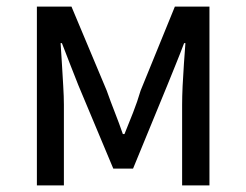

<svg xmlns="http://www.w3.org/2000/svg" viewBox="-20 -563 747 583"><path d="M92 0V-543H197L304 -288Q316 -254 329 -221Q342 -188 353 -156H358Q371 -188 384 -221Q397 -254 407 -288L511 -543H616V0H533V-245Q533 -269 534.5 -302Q536 -335 538.5 -369.5Q541 -404 543 -432H539Q527 -400 513.5 -367Q500 -334 488 -304L384 -51H324L218 -304Q206 -334 193 -367.5Q180 -401 168 -432H164Q166 -404 168 -369.5Q170 -335 172 -302Q174 -269 174 -245V0Z"/></svg>

Font: Chocolate Classical Sans
Style: Regular
Weight: 400
Designer: 田海東、宇文滿月
Foundry: Moonlit Owen
Version: Version 1.001